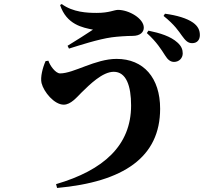

<svg xmlns="http://www.w3.org/2000/svg" viewBox="-20 -849 1040 952"><path d="M843 -542C868 -542 886 -561 886 -584C886 -603 880 -620 860 -638C826 -669 774 -685 716 -697L708 -685C757 -641 780 -603 798 -575C812 -552 826 -542 843 -542ZM933 -635C957 -635 971 -651 971 -675C971 -699 962 -719 937 -737C907 -758 858 -773 798 -781L791 -770C847 -725 866 -694 882 -672C900 -647 912 -635 933 -635ZM206 -546C192 -515 179 -466 186 -437C197 -393 249 -330 296 -330C331 -330 361 -367 384 -390C425 -430 488 -493 544 -493C606 -493 630 -423 630 -326C630 -128 494 -5 258 64L263 83C594 53 774 -70 774 -310C774 -463 692 -557 558 -557C452 -557 346 -485 278 -485C255 -485 227 -525 220 -548ZM441 -702C413 -683 354 -646 315 -622L322 -608C370 -623 468 -655 534 -664C563 -668 611 -671 637 -671C676 -671 693 -690 693 -712C693 -757 620 -800 565 -800C546 -800 522 -785 460 -785C412 -785 342 -788 286 -829L278 -824C310 -727 390 -712 441 -702Z"/></svg>

Font: Noto Serif TC Black
Style: Regular
Weight: 900
Version: Version 1.001;PS 1.001;hotconv 16.6.54;makeotf.lib2.5.65590